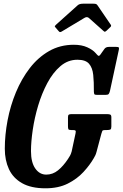

<svg xmlns="http://www.w3.org/2000/svg" viewBox="-20 -1005 663 1038"><path d="M365.5 -388H560Q571 -388 576.5 -385.2Q582 -382.5 582 -370.5V-321.5Q582 -308 577 -305Q572 -302 558 -302H548.5Q535.5 -302 533.2 -297.2Q531 -292.5 528 -282L502 -184.5Q499 -172.5 495.2 -165Q491.5 -157.5 486.5 -149Q465.5 -112.5 431 -75Q396.5 -37.5 346 -12.2Q295.5 13 226 13Q148 13 99.2 -14.8Q50.5 -42.5 28.2 -90.8Q6 -139 6 -201Q6 -275.5 21 -354.5Q36 -433.5 66.2 -506.2Q96.5 -579 141.2 -637Q186 -695 245.5 -729Q305 -763 379 -763Q422 -763 452 -749.2Q482 -735.5 496.5 -718.5Q508 -704.5 513 -703Q518 -701.5 528.5 -718L544.5 -740.5Q552 -751.5 569.5 -751.5H607.5Q619 -751.5 621.8 -748.8Q624.5 -746 622.5 -736L574.5 -513.5Q571.5 -501.5 567.5 -496.8Q563.5 -492 550 -492H505.5Q492 -492 490 -496Q488 -500 487.5 -510Q488 -561.5 484 -600.2Q480 -639 461.2 -660.5Q442.5 -682 398.5 -682Q347 -682 306.5 -647.2Q266 -612.5 236 -556.2Q206 -500 186.2 -433.8Q166.5 -367.5 157 -302.8Q147.5 -238 147.5 -188Q147.5 -127 170.8 -94Q194 -61 230 -61Q265 -61 293.5 -84Q322 -107 347.5 -145.5Q354 -155.5 358.8 -163.8Q363.5 -172 367.5 -186.5L388.5 -284.5Q391 -296 388 -299Q385 -302 373 -302H365Q352 -302 349.8 -306.5Q347.5 -311 347.5 -323V-371.5Q347.5 -382 351.8 -385Q356 -388 365.5 -388ZM296.5 -837.5 280 -856.5Q275.5 -862 276.2 -864Q277 -866 283.5 -872L400 -976.5Q409.5 -985 428.5 -985H486Q495.5 -985 499.8 -983Q504 -981 507 -976.5L579 -871Q583.5 -864.5 576 -858L555.5 -838.5Q548.5 -833 546.5 -833.2Q544.5 -833.5 539 -838L461 -907.5Q450.5 -917 436 -908L313.5 -834.5Q307 -830.5 303.5 -831.8Q300 -833 296.5 -837.5Z"/></svg>

Font: Besley* Condensed Semi
Style: Italic
Weight: 600
Width: 3
Italic angle: -13°
Designer: Owen Earl
Foundry: indestructible type*
Version: Version 3.000; ttfautohint (v1.8.3)